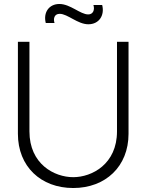

<svg xmlns="http://www.w3.org/2000/svg" viewBox="-20 -930 736 965"><path d="M424 -808C478 -808 507 -853 493.5 -905H449.5C457.5 -880 447.5 -857.5 423.5 -857.5C383.5 -857.5 333.5 -910 278.5 -910C226.5 -910 196.5 -867.5 210 -814.5H254C247 -835.5 252.5 -860.5 280 -860.5C320 -860.5 370 -808 424 -808ZM348 15C510.5 15 626 -93.5 626 -257.5V-720H568V-269.5C568 -105.5 442.5 -39.5 348 -39.5C253.5 -39.5 128 -105 128 -269.5V-720H70V-257.5C70 -93 185.5 15 348 15Z"/></svg>

Font: Hauora Light
Style: Regular
Weight: 300
Designer: Wayne Shih
Foundry: WCYS
Version: Version 1.001;hotconv 1.0.109;makeotfexe 2.5.65596